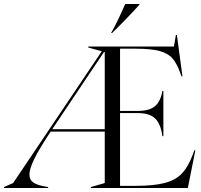

<svg xmlns="http://www.w3.org/2000/svg" viewBox="-50 -946 1013 966"><path d="M-30 -5 16 -25 462 -688 394 -707V-712H825L835 -770H840L868 -562H863L858 -576Q840 -627 817.5 -652.5Q795 -678 752.5 -689.5Q710 -701 630 -701H554V-388H644Q702 -388 730 -412Q758 -436 767 -488H772V-261H767Q759 -322 731 -349.5Q703 -377 644 -377H554V-11H634Q728 -11 782.5 -26.5Q837 -42 867 -75Q897 -108 919 -166L928 -190H933L895 0H407V-5L477 -25V-284H205Q149 -200 123.5 -148.5Q98 -97 98 -68Q98 -41 118 -27.5Q138 -14 180 -7L192 -5V0H-30ZM477 -296V-684H473L213 -296ZM580 -926H652V-923Q594 -858 514 -780H509Q540 -834 580 -926Z"/></svg>

Font: Nyght Serif Light
Style: Regular
Weight: 300
Designer: Maksym Kobuzan
Version: Version 0.410